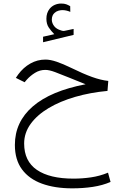

<svg xmlns="http://www.w3.org/2000/svg" viewBox="-20 -720 698 1071"><path d="M282.7 -529.3Q265.6 -546.4 252.2 -566.2Q238.8 -585.9 238.8 -615.7Q238.8 -648.4 256.8 -670.9Q268.6 -685.5 285.6 -692.9Q302.7 -700.2 320.8 -700.2Q338.4 -700.2 349.1 -696.3Q359.9 -692.4 371.6 -685.5L372.1 -653.8Q349.6 -663.6 327.6 -663.6Q317.9 -663.6 305.7 -660.2Q293.5 -656.7 284.2 -647.9Q277.3 -642.1 273.2 -632.6Q269 -623 269 -609.4Q269.5 -590.8 282.2 -574.2Q294.9 -557.6 320.8 -550.3Q322.3 -549.8 325.4 -548.6Q328.6 -547.4 333.5 -547.4Q337.4 -547.4 339.8 -547.9L390.6 -558.6V-525.4L220.2 -484.4V-515.1ZM457.5 -250Q439.5 -257.3 427.7 -262Q416 -266.6 403.3 -271.7Q390.6 -276.9 369.1 -285.6Q319.8 -305.7 287.1 -317.9Q254.4 -330.1 232.9 -330.1Q201.7 -330.1 175.3 -313.7Q148.9 -297.4 128.9 -274.9L117.2 -261.2L68.4 -285.6L81.5 -304.7Q110.4 -343.8 149.4 -365.7Q188.5 -387.7 233.4 -387.7Q260.7 -387.7 296.4 -375.5Q332 -363.3 375 -342.3Q444.8 -308.1 493.9 -290.5Q543 -272.9 584 -268.6L579.6 -212.9Q483.9 -204.1 399.7 -179.7Q315.4 -155.3 251.5 -117.2Q187.5 -79.1 151.1 -29.1Q114.7 21 114.7 80.6Q114.7 179.2 186 227.8Q257.3 276.4 389.6 276.4Q439 276.4 487.8 269.3Q536.6 262.2 582.5 243.2L596.7 294.9Q551.3 314.5 497.3 322.5Q443.4 330.6 382.8 330.6Q285.6 330.6 213.9 304.4Q142.1 278.3 102.5 224.6Q63 170.9 63 88.4Q63 -40 163.1 -126.5Q263.2 -212.9 457.5 -250Z"/></svg>

Font: Vazir Thin UI
Style: Thin-UI
Weight: 100
Designer: Saber Rastikerdar
Foundry: Saber Rastikerdar
Version: Version 30.0.0